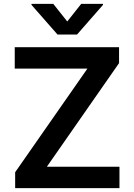

<svg xmlns="http://www.w3.org/2000/svg" viewBox="-20 -971 693 991"><path d="M255 -951H142.4V-946L277 -792.6H377.5L511.7 -946V-951H399.1L327.1 -860.1ZM58.2 0H596.6V-110.4H221.9L594.5 -645.2V-727.3H56.1V-616.8H431.1L58.2 -82Z"/></svg>

Font: TID UI Semi Bold
Style: Regular
Weight: 600
Designer: The TID Project Authors
Foundry: Bakken & Bæck
Version: Version 1.001;hotconv 1.0.109;makeotfexe 2.5.65596